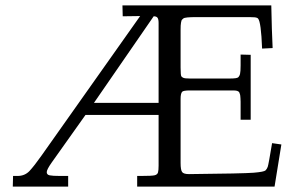

<svg xmlns="http://www.w3.org/2000/svg" viewBox="-20 -687 1093 707"><path d="M676 -45.9Q876 -47.9 914.2 -51Q952.4 -54.2 957.8 -59.6Q963.1 -64.9 965.9 -72.9Q968.8 -80.8 981.9 -159.9L1016.1 -155L991 0H485.1V-39.1H499Q539.6 -39.1 549.6 -41.6Q559.6 -44.2 561.8 -52Q564 -59.8 564 -76.9V-263.9H294.9L169.9 -87.9Q152.1 -62.5 152.1 -53.1Q152.1 -43.7 162.7 -41.4Q173.3 -39.1 200.9 -39.1H231V0H27.1L28.1 -39.1H44.9Q71 -39.1 88.4 -57.1Q106.7 -76.9 132.1 -113L496.1 -627.9L431.9 -627L430.9 -667H979Q980.7 -573.7 983.9 -510L945.1 -508.1Q941.4 -606.7 930.2 -618.7Q926.8 -622.3 918.8 -623.2Q910.9 -624 872.1 -624H701.9Q661.1 -624 655.3 -619.1Q649.4 -614.3 648.4 -611.7Q647.5 -609.1 646.5 -603Q645 -595.9 645 -576.9V-438Q645 -408.7 648.1 -405.4Q651.1 -402.1 655.3 -400.4Q660.6 -397.9 678 -397.9H827.9Q853.8 -397.9 858 -403Q862.3 -408 863.8 -414.1Q866 -423.3 866 -446V-486.1L903.1 -485.1V-246.1H866V-312.5Q866 -318.6 865.5 -324.8Q865 -331.1 864.7 -334.5Q864.5 -337.9 863 -341.6Q861.6 -345.2 861 -346.9Q860.4 -348.6 857.5 -350.3Q854.7 -352.1 853.1 -352.5Q851.6 -353 847.2 -353.5Q842.8 -354 840.1 -354H679.9Q655 -354 650.6 -348.9Q645 -342.3 645 -323V-86.9Q645 -60.8 650.8 -53.3Q656.5 -45.9 676 -45.9ZM325.9 -308.1H564V-602.1Q564 -616.7 559.9 -621.8Q555.9 -627 545.9 -627Z"/></svg>

Font: Linden Hill
Style: Regular
Weight: 400
Version: Version 1.202